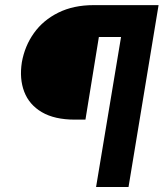

<svg xmlns="http://www.w3.org/2000/svg" viewBox="-20 -748 654 768"><path d="M578.6 -600.1H375.5L321.8 -269.5H279.3Q198.2 -269.5 147.5 -299.3Q96.7 -329.1 76.9 -381.1Q57.1 -433.1 67.4 -499Q79.1 -564.5 116 -616Q152.8 -667.5 213.4 -697.5Q273.9 -727.5 354.5 -727.5H600.1ZM364.3 0 485.4 -727.5H614.3L494.1 0Z"/></svg>

Font: Inter 18pt ExtraBold
Style: Italic
Weight: 800
Italic angle: -9.3988°
Designer: Rasmus Andersson
Foundry: rsms
Version: Version 4.001;git-66647c0bb